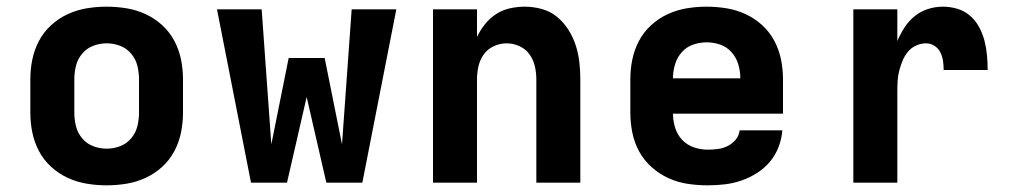

<svg xmlns="http://www.w3.org/2000/svg" viewBox="-20 -548 3040 576"><path d="M300 8Q270 8 240 3Q210 -2 183 -14.5Q156 -27 133.5 -47.5Q111 -68 97 -94.5Q83 -121 77 -150.5Q71 -180 71 -210V-310Q71 -340 77 -369.5Q83 -399 97 -425.5Q111 -452 133.5 -472.5Q156 -493 183 -505.5Q210 -518 240 -523Q270 -528 300 -528Q330 -528 360 -523Q390 -518 417 -505.5Q444 -493 466.5 -472.5Q489 -452 503 -425.5Q517 -399 523 -369.5Q529 -340 529 -310V-210Q529 -180 523 -150.5Q517 -121 503 -94.5Q489 -68 466.5 -47.5Q444 -27 417 -14.5Q390 -2 360 3Q330 8 300 8ZM300 -102Q321 -102 340.5 -109.5Q360 -117 373.5 -133Q387 -149 392 -169Q397 -189 397 -210V-310Q397 -331 392 -351Q387 -371 373.5 -387Q360 -403 340.5 -410.5Q321 -418 300 -418Q279 -418 259.5 -410.5Q240 -403 226.5 -387Q213 -371 208 -351Q203 -331 203 -310V-210Q203 -189 208 -169Q213 -149 226.5 -133Q240 -117 259.5 -109.5Q279 -102 300 -102Z M733 0 631 -520H765L794 -115L846 -374H954L1006 -115L1035 -520H1169L1067 0H959L900 -257L841 0Z M1279 0V-520H1411V-437Q1421 -458 1435 -475.5Q1449 -493 1468 -505.5Q1487 -518 1509.5 -523Q1532 -528 1554 -528Q1580 -528 1605.5 -521Q1631 -514 1651 -497.5Q1671 -481 1685 -459Q1699 -437 1707 -412.5Q1715 -388 1718 -362Q1721 -336 1721 -310V0H1589V-310Q1589 -330 1584.5 -349.5Q1580 -369 1568.5 -385Q1557 -401 1538.5 -409.5Q1520 -418 1500 -418Q1480 -418 1461.5 -409.5Q1443 -401 1431.5 -385Q1420 -369 1415.5 -349.5Q1411 -330 1411 -310V0Z M2103 8Q2073 8 2043 3.5Q2013 -1 1985.5 -13.5Q1958 -26 1935 -46.5Q1912 -67 1897.5 -93.5Q1883 -120 1877 -150Q1871 -180 1871 -210V-310Q1871 -340 1877 -369.5Q1883 -399 1897 -425.5Q1911 -452 1933.5 -472.5Q1956 -493 1983 -505.5Q2010 -518 2040 -523Q2070 -528 2100 -528Q2130 -528 2160 -523Q2190 -518 2217 -505.5Q2244 -493 2266.5 -472.5Q2289 -452 2303 -425.5Q2317 -399 2323 -369.5Q2329 -340 2329 -310V-207H1999Q1999 -185 2005.5 -164.5Q2012 -144 2026.5 -128.5Q2041 -113 2061.5 -106Q2082 -99 2103 -99Q2118 -99 2133.5 -101Q2149 -103 2163 -110Q2177 -117 2187 -129Q2197 -141 2199 -157H2327Q2325 -131 2315.5 -106.5Q2306 -82 2289.5 -62.5Q2273 -43 2251 -29Q2229 -15 2204.5 -6.5Q2180 2 2154.5 5Q2129 8 2103 8ZM1999 -313H2201Q2201 -334 2195 -354.5Q2189 -375 2175 -391Q2161 -407 2141 -414Q2121 -421 2100 -421Q2079 -421 2059 -414Q2039 -407 2025 -391Q2011 -375 2005 -354.5Q1999 -334 1999 -313Z M2540 0V-520H2672V-425Q2681 -446 2693.5 -465.5Q2706 -485 2724 -499.5Q2742 -514 2764 -521Q2786 -528 2809 -528Q2831 -528 2852.5 -521.5Q2874 -515 2890.5 -500.5Q2907 -486 2917.5 -466.5Q2928 -447 2933.5 -425.5Q2939 -404 2941 -382Q2943 -360 2943 -338H2811Q2811 -352 2809 -365.5Q2807 -379 2801 -391Q2795 -403 2783.5 -410.5Q2772 -418 2758 -418Q2743 -418 2728.5 -411.5Q2714 -405 2704 -393Q2694 -381 2688 -366.5Q2682 -352 2678 -337Q2674 -322 2673 -306.5Q2672 -291 2672 -276V0Z"/></svg>

Font: Iosevka SS04 XBd Ex
Style: Regular
Weight: 800
Width: 7
Monospace: yes
Designer: Belleve Invis
Foundry: Belleve Invis
Version: Version 19.0.0; ttfautohint (v1.8.4)